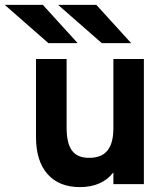

<svg xmlns="http://www.w3.org/2000/svg" viewBox="-74 -752 686 784"><path d="M252.5 12Q167 12 120 -41.2Q73 -94.5 73 -192V-511H198V-231Q198 -166.5 220 -137Q242 -107.5 289.5 -107.5Q340.5 -107.5 364.8 -137.2Q389 -167 389 -229V-511H513.5V0H389V-48Q365.5 -18 331.2 -3Q297 12 252.5 12ZM123.5 -576 -54.5 -732H101L243 -576ZM341.5 -576 163.5 -732H319.5L461.5 -576Z"/></svg>

Font: Undotted
Style: Bold
Weight: 700
Designer: Delve Withrington, Dave Bailey, Thomas Jockin
Foundry: Delve Fonts LLC
Version: Version 4.000